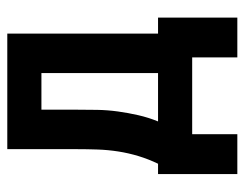

<svg xmlns="http://www.w3.org/2000/svg" viewBox="-94 -466 687 540"><g transform="rotate(-90 250.0 -196.5)"><path d="M30 127V-96H59Q72 -123 80.5 -151Q89 -179 93.5 -208Q98 -237 99 -266.5Q100 -296 100 -325V-520H425V-96H470V127H358V0H142V127ZM314 -96V-424H211V-325Q211 -296 210.5 -267Q210 -238 206 -209Q202 -180 195.5 -151.5Q189 -123 178 -96Z"/></g></svg>

Font: Iosevka SS08 Regular
Style: Bold
Weight: 700
Monospace: yes
Designer: Belleve Invis
Foundry: Belleve Invis
Version: Version 16.3.4; ttfautohint (v1.8.4)